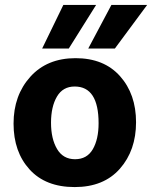

<svg xmlns="http://www.w3.org/2000/svg" viewBox="-20 -751 617 779"><path d="M259 -554H151L237 -731H370ZM446 -554H338L432 -731H577ZM380 -251Q380 -400 283 -400Q235 -400 211 -359Q187 -318 187 -253Q187 -188 211.5 -146.5Q236 -105 284.5 -105Q333 -105 356.5 -145.5Q380 -186 380 -251ZM286.5 -515Q402 -515 467 -442Q532 -369 532 -255Q532 -141 466.5 -66.5Q401 8 283 8Q165 8 100 -63.5Q35 -135 35 -249.5Q35 -364 103 -439.5Q171 -515 286.5 -515Z"/></svg>

Font: Hind Vadodara
Style: Bold
Weight: 700
Designer: Hitesh Malaviya
Foundry: Indian Type Foundry
Version: Version 0.702;PS 1.0;hotconv 1.0.81;makeotf.lib2.5.63406